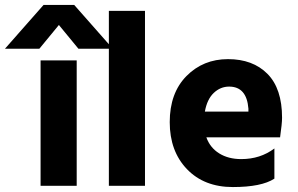

<svg xmlns="http://www.w3.org/2000/svg" viewBox="-99 -751 1204 776"><path d="M60 -554H-79L77 -731H201L357 -554H218L139 -650ZM211 0H65V-507H211Z M487 0H341V-707H487Z M827 -401Q792 -401 765 -375.5Q738 -350 729 -300H905V-312Q898 -401 827 -401ZM1010 -29Q958 5 842 5Q726 5 656.5 -67.5Q587 -140 587 -257.5Q587 -375 654.5 -443.5Q722 -512 822.5 -512Q923 -512 982 -452.5Q1041 -393 1041 -275Q1041 -252 1033 -196H735Q750 -154 787 -131Q824 -108 876 -108Q953 -108 1010 -151Z"/></svg>

Font: Hind Jalandhar
Style: Bold
Weight: 700
Designer: Namrata Goyal
Foundry: Indian Type Foundry
Version: Version 0.702;PS 1.0;hotconv 1.0.81;makeotf.lib2.5.63406